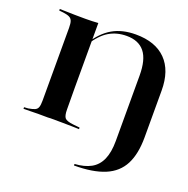

<svg xmlns="http://www.w3.org/2000/svg" viewBox="-136 -710 1008 1031"><g transform="rotate(20 368.0 -194.5)"><path d="M117.7 -201.6V-492.7Q117.7 -518.5 112.9 -531.5Q108.1 -544.4 96 -550.4Q83.9 -556.5 59.7 -559.7L36.3 -562.1V-571Q51.6 -571 73.4 -570.2Q95.2 -569.4 121.4 -569Q147.6 -568.5 175.8 -568.5H187.1Q221.8 -568.5 256.5 -571V-201.6ZM175.8 -1.6Q147.6 -2.4 121.4 -2Q95.2 -1.6 73.4 -1.2Q51.6 -0.8 36.3 -0.8V-9.7L59.7 -11.3Q83.9 -15.3 96.4 -21Q108.9 -26.6 113.3 -39.5Q117.7 -52.4 117.7 -78.2V-201.6H256.5L257.3 -78.2Q257.3 -41.1 268.1 -29Q279 -16.9 316.1 -12.9L354 -8.9V0Q337.1 -0.8 312.9 -1.2Q288.7 -1.6 259.7 -2Q230.6 -2.4 197.6 -2.4H190.3ZM561.3 -201.6V-381.5Q561.3 -472.6 527 -515.3Q492.7 -558.1 424.2 -558.1Q367.7 -558.1 323.8 -531.9Q279.8 -505.6 240.3 -442.7L237.9 -450.8Q279.8 -518.5 335.1 -550.4Q390.3 -582.3 467.7 -582.3Q579.8 -582.3 639.9 -521.4Q700 -460.5 700 -346V-201.6ZM395.2 192.7V183.9Q450.8 180.6 487.9 160.1Q525 139.5 543.1 98Q561.3 56.5 561.3 -8.1V-201.6H700V-79Q700 16.1 669 76.2Q637.9 136.3 570.6 164.5Q503.2 192.7 395.2 192.7Z"/></g></svg>

Font: Playfair 144pt SemiExpanded ExtraBold
Style: Regular
Weight: 800
Width: 6
Designer: Claus Eggers Sørensen
Foundry: Claus Eggers Sørensen
Version: Version 2.203